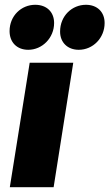

<svg xmlns="http://www.w3.org/2000/svg" viewBox="-20 -782 457 802"><path d="M98 -574C156 -574 206 -623 206 -686C206 -732 175 -762 127 -762C69 -762 20 -716 20 -652C20 -606 50 -574 98 -574ZM309 -574C368 -574 417 -623 417 -686C417 -732 386 -762 339 -762C281 -762 231 -716 231 -650C231 -605 262 -574 309 -574ZM21 0H204L286 -520H104Z"/></svg>

Font: Arthouse Owned Black
Style: Italic
Weight: 900
Italic angle: -10°
Designer: Jeremy Tribby
Foundry: Tribby Type
Version: Version 1.000;PS 001.000;hotconv 1.0.88;makeotf.lib2.5.64775